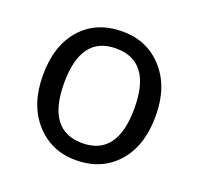

<svg xmlns="http://www.w3.org/2000/svg" viewBox="-103 -657 805 779"><g transform="rotate(20 300.0 -268.0)"><path d="M297.9 9.8Q192.4 9.8 124.3 -66.2Q56.2 -142.1 56.2 -269Q56.2 -397.5 122.3 -471.7Q188.5 -545.9 300.8 -545.9Q407.2 -545.9 475.1 -470.2Q543 -394.5 543 -269Q543 -139.6 476.1 -64.9Q409.2 9.8 297.9 9.8ZM299.8 -64Q451.2 -64 451.2 -269Q451.2 -472.2 298.8 -472.2Q147.9 -472.2 147.9 -269Q147.9 -64 299.8 -64Z"/></g></svg>

Font: Apple Sans Adjectives
Style: Regular
Weight: 400
Monospace: yes
Foundry: Apple Sans Adjectives
Version: Version 0.01